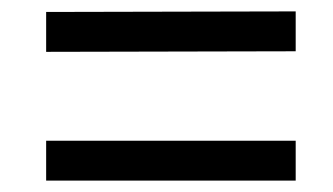

<svg xmlns="http://www.w3.org/2000/svg" viewBox="-20 -527 584 337"><path d="M61 -506V-436L499 -437V-507ZM61 -280V-210H499V-280Z"/></svg>

Font: Cheyenne Sans
Style: Italic
Weight: 400
Italic angle: -8.13011°
Designer: The Public Sans project authors (U.S. Web Design System), Libre Franklin designed by Pablo Impallari and Rodrigo Fuenzal
Foundry: The Cheyenne Sans Project Authors
Version: Version 2.007